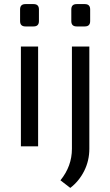

<svg xmlns="http://www.w3.org/2000/svg" viewBox="-20 -714 538 937"><path d="M104 -694H144Q170 -694 170 -668V-611Q170 -585 144 -585H104Q78 -585 78 -611V-668Q78 -694 104 -694ZM354 -694H394Q420 -694 420 -668V-611Q420 -585 394 -585H354Q328 -585 328 -611V-668Q328 -694 354 -694ZM166 0H82V-487H166ZM416 -487V12Q416 70 391 120Q366 170 323 203L275 166Q331 97 331 12V-487Z"/></svg>

Font: Exo 2.0
Style: Regular
Weight: 400
Designer: Natanael Gama
Version: Version 1.001;PS 001.001;hotconv 1.0.70;makeotf.lib2.5.58329